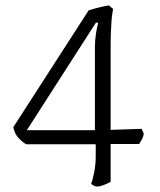

<svg xmlns="http://www.w3.org/2000/svg" viewBox="-20 -584 589 708"><path d="M337 104Q333 104 327 101Q321 98 316 94Q322 79 327.5 50.5Q333 22 333 -9V-52H77Q64 -59 49 -74.5Q34 -90 29 -115L307 -546Q316 -549 327.5 -552Q339 -555 353 -558.5Q367 -562 382 -564L397 -551Q396 -544 394 -532Q392 -520 391 -503.5Q390 -487 389 -466.5Q388 -446 388 -420V-105L502 -109L510 -92Q510 -86 507 -78.5Q504 -71 500 -64.5Q496 -58 493 -53H388V86Q382 90 373 94Q364 98 354.5 101Q345 104 337 104ZM79 -104H330V-411Q330 -436 334 -461Q338 -486 342 -499L334 -501Z"/></svg>

Font: Texturina Medium 12pt Thin
Style: Regular
Weight: 250
Version: Version 1.002